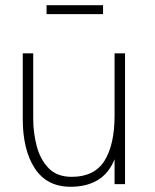

<svg xmlns="http://www.w3.org/2000/svg" viewBox="-20 -704 591 734"><path d="M158 -684H374V-650H158ZM107 -251Q107 -196 120.5 -145Q134 -94 166 -61Q198 -28 254 -28Q341 -28 379.5 -89.5Q418 -151 418 -262V-500H458V0H418V-95Q396 -41 353.5 -15.5Q311 10 250 10Q159 10 113 -60.5Q67 -131 67 -249V-500H107Z"/></svg>

Font: Haskoy ExtraLight
Style: Regular
Weight: 200
Designer: Ertekin Erdin
Foundry: Ertekin Erdin
Version: Version 2.000; ttfautohint (v1.8.4.7-5d5b)